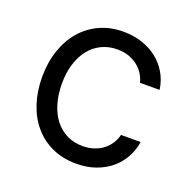

<svg xmlns="http://www.w3.org/2000/svg" viewBox="-105 -657 769 772"><g transform="rotate(20 279.0 -271.0)"><path d="M298.3 11.4Q240.8 11.4 195 -9.6Q149.1 -30.5 117.2 -68Q85.2 -105.5 68.2 -157.1Q51.1 -208.8 51.1 -269.9Q51.1 -332.4 68.7 -384.2Q86.3 -436.1 118.6 -473.5Q150.9 -511 196.2 -531.8Q241.5 -552.6 296.9 -552.6Q340.2 -552.6 377.3 -540.3Q414.4 -528.1 442.6 -505.7Q470.9 -483.3 489.2 -451.9Q507.5 -420.5 512.8 -382.1H429Q424.4 -400.9 413.7 -418Q403.1 -435 386.5 -448.3Q370 -461.6 348 -469.5Q326 -477.3 298.3 -477.3Q261.7 -477.3 231.5 -462.7Q201.3 -448.2 179.9 -421.3Q158.4 -394.5 146.7 -356.9Q134.9 -319.2 134.9 -272.7Q134.9 -225.5 146.5 -186.8Q158 -148.1 179.3 -120.9Q200.6 -93.8 230.8 -78.8Q261 -63.9 298.3 -63.9Q322.8 -63.9 344.1 -70.5Q365.4 -77.1 382.3 -89.3Q399.1 -101.6 411.2 -119.1Q423.3 -136.7 429 -159.1H512.8Q507.5 -122.9 490.2 -91.8Q473 -60.7 445.5 -37.8Q418 -14.9 380.9 -1.8Q343.8 11.4 298.3 11.4Z"/></g></svg>

Font: Fast_Sans
Style: Regular
Weight: 400
Designer: Rasmus Andersson
Foundry: rsms
Version: Version 3.018;git-588b23468